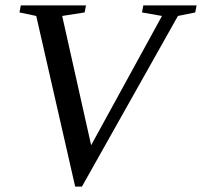

<svg xmlns="http://www.w3.org/2000/svg" viewBox="-20 -675 747 710"><path d="M707 -655 702 -629 638 -616 283 15H258L114 -616L52 -629L57 -655H298L293 -629L210 -616L317 -138L579 -616L505 -629L510 -655Z"/></svg>

Font: Libra Serif Modern
Style: Italic
Weight: 400
Italic angle: -12°
Designer: Stefan Peev, Context Ltd
Foundry: Stefan Peev, Context Ltd
Version: Version 1.000